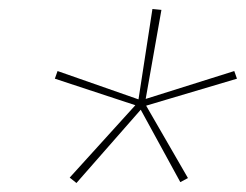

<svg xmlns="http://www.w3.org/2000/svg" viewBox="-20 -837 547 427"><path d="M150 -430 135 -442 281 -603 102 -662 108 -679 288 -616 319 -817 339 -815 304 -617 501 -679 507 -662 305 -602 398 -441 381 -432 293 -593Z"/></svg>

Font: Iosevka Term Curly Thin
Style: Italic
Weight: 100
Italic angle: -9°
Designer: Belleve Invis
Foundry: Belleve Invis
Version: Version 32.3.0